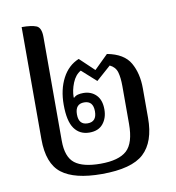

<svg xmlns="http://www.w3.org/2000/svg" viewBox="-75 -699 714 777"><g transform="rotate(-10 282.5 -311.0)"><path d="M282 10Q170 10 117.5 -30.5Q65 -71 65 -171V-632Q105 -632 125 -624Q145 -616 145 -577V-151Q145 -84 178.5 -58Q212 -32 284 -32Q359 -32 392 -62Q425 -92 425 -171V-326Q425 -361 418.5 -383.5Q412 -406 389 -417L329 -364L270 -417Q247 -404 235 -374Q223 -344 223 -316L224 -313Q232 -321 242 -323.5Q252 -326 264 -326Q296 -326 316.5 -305.5Q337 -285 337 -246Q337 -211 318 -187.5Q299 -164 262 -164Q222 -164 200 -194.5Q178 -225 178 -293Q178 -355 202 -401Q226 -447 270 -465L329 -409L386 -465Q455 -452 480 -408Q505 -364 505 -303V-181Q505 -83 455 -36.5Q405 10 282 10ZM261 -202Q298 -202 298 -245Q298 -288 261 -288Q224 -288 224 -245Q224 -202 261 -202Z"/></g></svg>

Font: Noto Serif Thai Condensed
Style: Regular
Weight: 400
Width: 3
Designer: Monotype Design Team
Foundry: Monotype Imaging Inc.
Version: Version 2.002; ttfautohint (v1.8.4.7-5d5b)